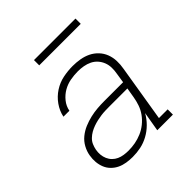

<svg xmlns="http://www.w3.org/2000/svg" viewBox="-190 -836 981 981"><g transform="rotate(-45 300.0 -345.5)"><path d="M213 8Q191 8 169 4.5Q147 1 128 -8Q109 -17 94 -32Q79 -47 71 -66.5Q63 -86 61 -108Q59 -130 63 -153Q67 -178 80 -202Q93 -226 114 -243Q135 -260 160 -270.5Q185 -281 211 -287Q237 -293 262 -295Q287 -297 313 -297H448L456 -349Q460 -370 459.5 -390.5Q459 -411 452 -429Q445 -447 432 -461.5Q419 -476 401.5 -484.5Q384 -493 364 -496.5Q344 -500 324 -500Q297 -500 269.5 -495Q242 -490 217.5 -476Q193 -462 174.5 -439Q156 -416 151 -388H108Q115 -423 136.5 -453.5Q158 -484 189 -504Q220 -524 255 -531Q290 -538 324 -538Q351 -538 377 -533.5Q403 -529 425.5 -518Q448 -507 465.5 -488.5Q483 -470 492 -446.5Q501 -423 502 -396.5Q503 -370 498 -343L448 -38H511V0H398L416 -106Q401 -79 378.5 -56.5Q356 -34 328.5 -19Q301 -4 272 2Q243 8 213 8ZM221 -30Q246 -30 270 -34.5Q294 -39 317.5 -49Q341 -59 361.5 -75.5Q382 -92 397 -113Q412 -134 420 -157.5Q428 -181 432 -205L441 -259H313Q297 -259 281.5 -258.5Q266 -258 251 -256Q236 -254 220.5 -250.5Q205 -247 189.5 -241.5Q174 -236 160 -228Q146 -220 134 -208.5Q122 -197 115.5 -182Q109 -167 106 -151Q103 -134 104.5 -117.5Q106 -101 112.5 -86Q119 -71 130.5 -59.5Q142 -48 156.5 -41.5Q171 -35 187.5 -32.5Q204 -30 221 -30ZM506 -661H206V-699H506Z"/></g></svg>

Font: Iosevka Slab XLtExObl
Style: Regular
Weight: 200
Width: 7
Italic angle: -9°
Monospace: yes
Designer: Belleve Invis
Foundry: Belleve Invis
Version: Version 11.1.1; ttfautohint (v1.8.3)